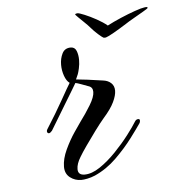

<svg xmlns="http://www.w3.org/2000/svg" viewBox="-44 -557 534 607"><g transform="rotate(-5 223.0 -253.5)"><path d="M436 -516Q448 -518 446 -513Q446 -512 431.5 -503.5Q417 -495 399.5 -485Q382 -475 373 -469Q351 -455 332.5 -444.5Q314 -434 307 -432Q303 -431 299 -432Q295 -434 283 -444.5Q271 -455 259 -469Q254 -475 243.5 -485Q233 -495 224.5 -503.5Q216 -512 216 -513Q218 -516 224 -516Q229 -516 246 -509Q263 -502 283 -491Q303 -480 316 -469Q335 -479 359.5 -489.5Q384 -500 405.5 -507.5Q427 -515 436 -516ZM190 10Q170 10 154.5 -2Q139 -14 139 -36Q139 -61 152.5 -90Q166 -119 182 -142.5Q198 -166 203 -173Q221 -197 236.5 -222.5Q252 -248 252 -264Q252 -279 239 -283Q228 -287 216 -291.5Q204 -296 198 -297Q195 -292 184 -273.5Q173 -255 158.5 -231.5Q144 -208 131 -186Q118 -164 111 -153Q105 -146 101 -146Q97 -146 95.5 -150Q94 -154 97 -159Q127 -206 150 -247Q173 -288 180 -299Q170 -306 164 -323Q158 -340 158 -358Q158 -378 166 -394Q174 -410 193 -410Q206 -410 211 -397.5Q216 -385 216 -369Q216 -355 213 -342Q210 -329 208 -324L201 -308Q213 -307 237 -304Q261 -301 287 -297Q302 -295 311.5 -286Q321 -277 321 -262Q321 -247 311 -226Q301 -205 277 -178Q265 -164 248 -141Q231 -118 216 -96.5Q201 -75 194 -63Q181 -42 181 -25Q181 -6 202 -6Q225 -6 251 -23.5Q277 -41 302 -67Q327 -93 346.5 -118.5Q366 -144 375 -159Q379 -166 386 -166Q391 -166 391 -161Q391 -156 389 -153Q379 -138 356.5 -108Q334 -78 303 -47.5Q272 -17 234 0Q222 5 210 7.5Q198 10 190 10Z"/></g></svg>

Font: Fleur De Leah
Style: Regular
Weight: 400
Designer: Robert E. Leuschke
Foundry: Robert E. Leuschke
Version: Version 1.010; ttfautohint (v1.8.3)